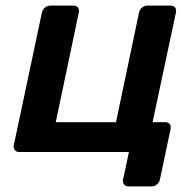

<svg xmlns="http://www.w3.org/2000/svg" viewBox="-20 -540 693 682"><path d="M436 122Q426 122 420.5 115Q415 108 417 98L438 0H48Q38 0 32.5 -7Q27 -14 29 -24L129 -496Q131 -506 139.5 -513Q148 -520 159 -520H241Q252 -520 257 -513Q262 -506 260 -496L178 -106H392L474 -496Q476 -506 484.5 -513Q493 -520 503 -520H586Q597 -520 602 -513Q607 -506 605 -496L522 -106H567Q578 -106 583 -99Q588 -92 586 -82L548 98Q546 108 537.5 115Q529 122 519 122Z"/></svg>

Font: Rubik Medium
Style: Italic
Weight: 500
Italic angle: -12°
Designer: Hubert and Fischer
Foundry: Hubert and Fischer
Version: Version 2.300;gftools[0.9.30]